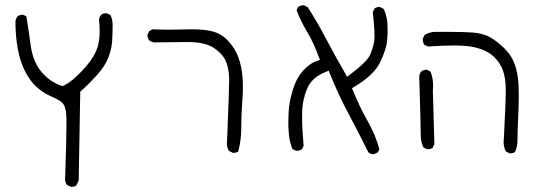

<svg xmlns="http://www.w3.org/2000/svg" viewBox="-20 -474 2040 729"><path d="M251 235.4Q262.2 235.4 270 230L278.8 211.4L284.7 -126Q304.7 -143.6 319.6 -158.7Q334.5 -173.8 349.6 -190.4Q378.4 -222.7 391.1 -254.9Q403.8 -287.1 405.8 -318.4Q407.7 -351.1 407.7 -377.9Q407.7 -399.9 399.4 -417L386.2 -423.3Q384.8 -423.8 381.3 -423.8Q377.9 -423.8 373 -422.4Q368.2 -420.9 363.8 -417.5Q357.4 -409.7 356 -399.4Q358.4 -377 358.4 -357.4Q358.4 -326.2 352.5 -302.7Q342.8 -261.7 298.8 -212.9Q254.9 -164.1 221.2 -148.9L216.3 -147Q196.8 -154.3 184.1 -161.6Q156.2 -177.7 135.3 -203.6Q104.5 -241.7 96.2 -303.7Q88.9 -358.9 80.1 -412.1L68.8 -417.5Q67.4 -418 66.4 -418Q54.2 -418 46.4 -411.6Q40 -403.3 38.6 -392.6Q38.6 -339.8 47.1 -290.8Q55.7 -241.7 75.2 -203.1Q94.7 -165.5 119.1 -143.6Q144 -121.6 168.9 -110.6Q193.8 -99.6 208 -90.8Q220.2 -83.5 226.1 -67.9Q229.5 -57.6 231 -46.1Q232.4 -34.7 232.4 -6.8Q232.4 55.7 227.1 210.4Q228.5 220.2 233.9 228L248.5 234.9Q250 235.4 251 235.4Z M565.4 -313Q650.4 -314.5 690.9 -314.5Q759.8 -314.5 793.5 -291Q828.1 -267.1 839.1 -237.8Q850.1 -208.5 850.1 -169.9Q850.1 -133.3 842.3 57.6Q841.3 64 841.3 69.8Q841.3 86.4 849.6 99.1L863.8 106Q865.2 106.4 866.2 106.4Q877 106.4 884.3 101.6Q896 60.1 896 11.7Q896 -36.6 899.9 -88.9Q902.3 -118.2 902.3 -140.6Q902.3 -163.1 900.9 -180.7Q897.9 -220.7 885.3 -255.9Q872.6 -291 845.7 -319.3Q820.3 -346.7 784.2 -355.5Q753.4 -362.8 707.5 -362.8Q695.8 -362.8 674.8 -362.1Q653.8 -361.3 622.8 -361.3Q591.8 -361.3 559.6 -362.8L546.9 -356.4L540.5 -343.3Q540 -341.8 540 -339.4Q540 -336.9 541 -333.5Q542 -326.7 546.4 -320.8Q554.7 -314.5 565.4 -313Z M1449.7 -320.3Q1451.7 -340.8 1451.7 -357.4Q1451.7 -374 1450.9 -385.3Q1450.2 -396.5 1448.2 -405.3Q1444.8 -423.3 1436.5 -440.4L1422.9 -447.3Q1420.9 -447.3 1418.9 -447.3Q1409.2 -447.3 1402.3 -441.9L1395.5 -428.2Q1401.9 -369.6 1401.9 -339.4Q1401.9 -326.2 1400.9 -318.4Q1396.5 -292 1385.3 -266.1Q1373 -238.8 1309.6 -191.4L1297.9 -182.6Q1252.9 -260.3 1219.7 -323.7Q1186.5 -387.2 1148.9 -446.3L1134.8 -453.6Q1133.8 -454.1 1132.8 -454.1Q1121.1 -454.1 1111.8 -447.3L1106 -435.5Q1121.1 -395 1145.5 -354.2Q1169.9 -313.5 1189.9 -259.3L1194.8 -246.6L1181.6 -242.2Q1159.7 -235.4 1133.5 -208.5Q1107.4 -181.6 1092.5 -135Q1077.6 -88.4 1075.7 -45.4Q1074.7 -27.8 1074.7 -7.6Q1074.7 12.7 1076.7 33.7Q1079.1 64.5 1090.3 91.8L1103 98.1Q1104.5 98.6 1107.9 98.6Q1111.3 98.6 1116.5 97.2Q1121.6 95.7 1126.5 92.8L1132.8 79.6Q1127 13.2 1127 -28.1Q1127 -69.3 1131.8 -90.8Q1143.1 -142.6 1163.6 -165.5Q1181.2 -186.5 1215.8 -200.7L1228 -205.6L1232.9 -193.4Q1264.2 -115.7 1303.2 -42.5Q1342.3 30.8 1378.9 105Q1386.2 110.4 1395.5 111.8Q1405.3 109.9 1414.6 104.5L1420.4 92.3Q1405.3 37.1 1376 -14.2Q1346.7 -65.4 1320.8 -128.9L1316.4 -139.2L1326.2 -145Q1399.9 -189 1423.3 -237.8Q1447.3 -287.6 1449.7 -320.3Z M1601.1 92.3Q1602.5 92.8 1605.7 92.8Q1608.9 92.8 1613.5 91.6Q1618.2 90.3 1622.6 87.4L1629.4 73.2L1623.5 -130.4Q1624.5 -139.6 1624.5 -147.5Q1624.5 -176.8 1614.7 -202.1L1602.1 -208.5Q1600.6 -209 1599.6 -209Q1587.4 -209 1579.6 -202.6Q1571.8 -192.4 1571.8 -184.1Q1577.6 10.7 1577.6 40.5Q1577.6 64.9 1587.9 85.9ZM1917 108.4Q1928.2 108.4 1935.5 103Q1944.8 83 1944.8 58.6Q1944.8 28.8 1947.3 -24.9Q1949.7 -78.6 1949.7 -106.2Q1949.7 -133.8 1949 -148.7Q1948.2 -163.6 1947 -174.3Q1945.8 -185.1 1943.8 -194.8Q1936.5 -234.4 1918.5 -262.2Q1908.2 -277.3 1894 -291.5Q1866.2 -318.4 1839.8 -333Q1813.5 -347.7 1773.4 -350.6Q1740.2 -353 1678.7 -353Q1661.1 -353 1640.6 -353H1640.1Q1636.7 -353 1634.3 -353Q1610.8 -353 1592.3 -341.3L1585.4 -327.6Q1585 -326.2 1585 -324.7Q1585 -323.2 1585.2 -321.3Q1585.4 -319.3 1585.9 -317.1Q1586.4 -314.9 1586.9 -312.5Q1588.4 -308.1 1590.8 -304.2L1604.5 -297.4Q1660.6 -301.3 1701.7 -301.3Q1753.4 -301.3 1780.3 -294.9Q1830.6 -283.2 1856.4 -257.3Q1879.9 -233.9 1889.2 -207.5Q1900.4 -176.3 1900.4 -132.1Q1900.4 -87.9 1893.1 51.8Q1892.1 58.6 1892.1 64.5Q1892.1 85.4 1900.9 101.1L1914.6 107.9Q1916 108.4 1917 108.4Z"/></svg>

Font: NaikaiFont
Style: ExtraLight
Weight: 200
Version: Version 1.89